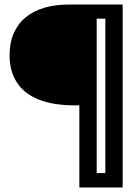

<svg xmlns="http://www.w3.org/2000/svg" viewBox="-20 -680 610 842"><path d="M328 142V-218H309Q213 -218 149.5 -243.5Q86 -269 54 -318.5Q22 -368 22 -438Q22 -494 41 -536Q60 -578 94.5 -605.5Q129 -633 176 -646.5Q223 -660 278 -660H404V142ZM357 142V79H496V142ZM442 142V-660H518V142ZM348 -598V-660H507V-598Z"/></svg>

Font: Bricolage Grotesque 96pt
Style: Regular
Weight: 400
Version: Version 1.001;gftools[0.9.33.dev8+g029e19f]